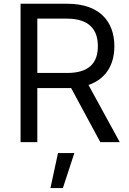

<svg xmlns="http://www.w3.org/2000/svg" viewBox="-20 -747 679 1009"><path d="M88.1 0H176.1V-284.1H335.2C341.6 -284.1 347.7 -284.1 353.7 -284.4L507.1 0H609.4L445 -300.4C537.6 -332 581 -407.7 581 -504.3C581 -632.8 504.3 -727.3 333.8 -727.3H88.1ZM176.1 -363.6V-649.1H331C448.9 -649.1 494.3 -591.6 494.3 -504.3C494.3 -416.9 448.9 -363.6 332.4 -363.6ZM245 241.5H310.4L370.7 57.5H284.8Z"/></svg>

Font: Margiela Sans
Style: Regular
Weight: 400
Designer: Stefan Endress, Andreas Faust
Version: Version 1.100;FEAKit 1.0